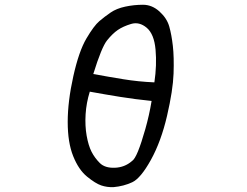

<svg xmlns="http://www.w3.org/2000/svg" viewBox="-20 -772 1040 807"><path d="M457 14.6Q429.7 15.6 405.3 7.3Q380.9 -1 345.7 -29.8Q310.5 -58.6 287.6 -115.7Q264.6 -172.9 264.6 -259.3Q264.6 -345.7 288.1 -451.2Q311.5 -556.6 343.3 -610.4Q375 -664.1 397.5 -683.1Q419.9 -702.1 444.8 -719.2Q469.7 -736.3 506.3 -744.1Q543 -752 581.1 -752Q619.1 -752 650.4 -723.6Q681.6 -695.3 691.4 -660.6Q701.2 -626 706.5 -579.1Q711.9 -532.2 709.5 -462.4Q707 -392.6 682.1 -285.2Q657.2 -177.7 614.3 -100.1Q571.3 -22.5 535.6 -5.9Q500 10.7 457 14.6ZM534.2 -94.7Q545.9 -101.6 560.1 -136.2Q574.2 -170.9 590.8 -229.5Q607.4 -288.1 617.2 -347.7Q549.8 -354.5 485.8 -364.7Q421.9 -375 357.4 -386.7Q342.8 -339.8 339.8 -291.5Q336.9 -243.2 344.2 -201.7Q351.6 -160.2 364.7 -134.3Q377.9 -108.4 399.4 -86.9Q420.9 -65.4 462.4 -66.9Q503.9 -68.4 534.2 -94.7ZM628.9 -425.8Q639.6 -498 633.8 -563.5Q627.9 -628.9 596.7 -655.3Q565.4 -681.6 531.2 -671.4Q497.1 -661.1 475.1 -646Q453.1 -630.9 430.2 -602.5Q407.2 -574.2 372.1 -460.9Q435.5 -449.2 498.5 -439Q561.5 -428.7 628.9 -425.8Z"/></svg>

Font: NaikaiFont
Style: Regular
Weight: 400
Version: Version 1.67